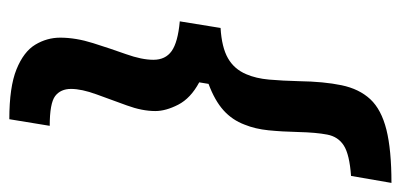

<svg xmlns="http://www.w3.org/2000/svg" viewBox="-266 -456 860 412"><g transform="rotate(-90 164.0 -250.0)"><path d="M114.2 -660Q183.3 -660 221.2 -644.6Q259.2 -629.2 274.2 -604.2Q289.2 -579.2 289.2 -550.8Q289.2 -517.5 277.5 -480.4Q265.8 -443.3 253.8 -409.6Q241.7 -375.8 241.7 -350.8Q241.7 -325 260.4 -311.7Q279.2 -298.3 324.2 -294.2L310 -206.7Q268.3 -204.2 245 -190.8Q221.7 -177.5 210.8 -151.7Q201.7 -130.8 199.2 -102.5Q196.7 -74.2 195.8 -38.3Q195 15 187.1 52.9Q179.2 90.8 157.1 114.6Q135 138.3 91.7 149.2Q48.3 160 -22.5 160L-7.5 73.3Q38.3 70 57.5 57.9Q76.7 45.8 81.2 22.1Q85.8 -1.7 86.7 -40Q87.5 -75 90.4 -103.8Q93.3 -132.5 102.5 -155Q112.5 -181.7 133.3 -200.4Q154.2 -219.2 190 -232.5L193.3 -252.5Q159.2 -270.8 145.4 -297.5Q131.7 -324.2 131.7 -346.7Q131.7 -375 143.8 -407.9Q155.8 -440.8 167.5 -472.9Q179.2 -505 179.2 -527.5Q179.2 -550 163.8 -561.7Q148.3 -573.3 100 -573.3Z"/></g></svg>

Font: Familjen Grotesk SemiBold
Style: Italic
Weight: 600
Italic angle: -9.46201°
Designer: Anders Wikstroem, Jonas Baeckman, Matilda Gysing, Kristian Moeller
Foundry: Familjen STHLM AB
Version: Version 2.002